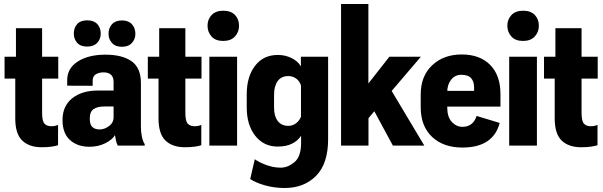

<svg xmlns="http://www.w3.org/2000/svg" viewBox="-20 -731 3028 964"><path d="M2.9 -336.4H272.5V-446.3H2.9ZM56.6 -136.7Q56.6 -59.1 91.6 -25.4Q126.5 8.3 189.5 8.3Q218.3 8.3 239.7 5.1Q261.2 2 271.5 -2V-104Q264.2 -100.6 255.6 -98.9Q247.1 -97.2 237.3 -97.2Q215.8 -97.2 203.6 -109.9Q191.4 -122.6 191.4 -165.5V-589.4H60.1V-423.8L56.6 -418.5Z M293.9 -128.4Q293.9 -61.5 331.5 -27.8Q369.1 5.9 429.2 5.9Q473.6 5.9 509.3 -12.2Q544.9 -30.3 557.1 -52.7Q559.1 -38.6 562.5 -24.2Q565.9 -9.8 571.3 0H706.5V-7.3Q696.8 -22.9 692.1 -46.1Q687.5 -69.3 687.5 -96.7V-314Q687.5 -390.1 640.9 -423.3Q594.2 -456.5 509.3 -456.5Q423.8 -456.5 370.4 -422.1Q316.9 -387.7 317.4 -327.6V-300.8L445.3 -300.3V-326.7Q445.3 -348.1 461.2 -357.9Q477.1 -367.7 499.5 -367.7Q524.4 -367.7 537.4 -355.7Q550.3 -343.8 550.3 -319.8V-276.4H470.7Q391.1 -276.4 342.5 -237.5Q293.9 -198.7 293.9 -128.4ZM430.7 -135.7Q430.7 -170.4 450 -183.3Q469.2 -196.3 502.9 -196.3H550.3V-142.1Q550.3 -115.2 527.6 -98.1Q504.9 -81.1 480 -81.1Q457.5 -81.1 444.1 -92.8Q430.7 -104.5 430.7 -135.7ZM350.6 -562Q350.6 -535.2 367.4 -516.1Q384.3 -497.1 418 -497.1Q450.7 -497.1 468.3 -516.1Q485.8 -535.2 485.8 -562Q485.8 -591.3 468.5 -610.1Q451.2 -628.9 418.5 -628.9Q384.3 -628.9 367.4 -610.1Q350.6 -591.3 350.6 -562ZM524.9 -561.5Q524.9 -534.7 542.2 -515.4Q559.6 -496.1 592.3 -496.1Q625 -496.1 642.3 -515.4Q659.7 -534.7 659.7 -561Q659.7 -590.3 642.3 -609.4Q625 -628.4 592.3 -628.4Q559.6 -628.4 542.2 -609.4Q524.9 -590.3 524.9 -561.5Z M722.2 -336.4H991.7V-446.3H722.2ZM775.9 -136.7Q775.9 -59.1 810.8 -25.4Q845.7 8.3 908.7 8.3Q937.5 8.3 959 5.1Q980.5 2 990.7 -2V-104Q983.4 -100.6 974.9 -98.9Q966.3 -97.2 956.5 -97.2Q935.1 -97.2 922.9 -109.9Q910.6 -122.6 910.6 -165.5V-589.4H779.3V-423.8L775.9 -418.5Z M1031.2 0H1170.4V-446.3H1031.2ZM1022 -602.1Q1022 -570.3 1042 -547.9Q1062 -525.4 1100.6 -525.4Q1138.7 -525.4 1159.4 -547.6Q1180.2 -569.8 1180.2 -602.1Q1180.2 -634.3 1159.9 -655.8Q1139.6 -677.2 1101.1 -677.2Q1063 -677.2 1042.5 -655.5Q1022 -633.8 1022 -602.1Z M1236.3 168Q1264.2 186.5 1310.5 199.7Q1356.9 212.9 1410.2 212.9Q1506.3 212.9 1566.9 151.9Q1627.4 90.8 1627.4 -31.7V-446.3H1490.7V-398.4H1490.2Q1476.6 -422.9 1444.8 -439Q1413.1 -455.1 1375 -455.1Q1302.2 -455.1 1260.5 -400.6Q1218.8 -346.2 1218.8 -257.3V-191.9Q1218.8 -103.5 1261.5 -49.3Q1304.2 4.9 1374 4.9Q1417.5 4.9 1446.5 -9.8Q1475.6 -24.4 1491.7 -49.3V-13.7Q1491.7 55.2 1458.5 83Q1425.3 110.8 1389.6 110.8Q1352.1 110.8 1314.9 96.7Q1277.8 82.5 1259.3 68.4ZM1356 -255.4Q1356 -298.8 1374.3 -324Q1392.6 -349.1 1427.7 -349.1Q1449.2 -349.1 1466.6 -336.9Q1483.9 -324.7 1491.2 -301.8V-145.5Q1484.4 -126.5 1467.3 -112.8Q1450.2 -99.1 1427.7 -99.1Q1393.1 -99.1 1374.5 -123.5Q1356 -147.9 1356 -189.9Z M1692.4 0H1830.1V-137.7L1859.4 -172.4L1952.6 0H2110.4L1915.5 -326.2L1831.5 -224.1L1859.4 -172.4L2093.3 -446.3H1935.1L1829.6 -312V-710.9H1692.4Z M2092.3 -192.9Q2092.3 -97.7 2149.2 -43.9Q2206.1 9.8 2301.3 9.8Q2379.4 9.8 2426.3 -21.5Q2473.1 -52.7 2488.8 -113.8L2373 -148.9Q2363.8 -120.6 2345.5 -107.4Q2327.1 -94.2 2302.2 -94.2Q2271 -94.2 2248.3 -119.1Q2225.6 -144 2225.6 -189.9V-269.5Q2225.6 -306.2 2245.1 -330.8Q2264.6 -355.5 2295.9 -355.5Q2330.6 -355.5 2345.5 -338.4Q2360.4 -321.3 2360.4 -292V-274.9H2166.5V-195.8H2492.7V-258.8Q2492.7 -353 2440.9 -405.3Q2389.2 -457.5 2297.9 -457.5Q2207.5 -457.5 2149.9 -403.3Q2092.3 -349.1 2092.3 -256.8Z M2536.6 0H2675.8V-446.3H2536.6ZM2527.3 -602.1Q2527.3 -570.3 2547.4 -547.9Q2567.4 -525.4 2606 -525.4Q2644 -525.4 2664.8 -547.6Q2685.5 -569.8 2685.5 -602.1Q2685.5 -634.3 2665.3 -655.8Q2645 -677.2 2606.4 -677.2Q2568.4 -677.2 2547.9 -655.5Q2527.3 -633.8 2527.3 -602.1Z M2711.4 -336.4H2981V-446.3H2711.4ZM2765.1 -136.7Q2765.1 -59.1 2800 -25.4Q2835 8.3 2897.9 8.3Q2926.8 8.3 2948.2 5.1Q2969.7 2 2980 -2V-104Q2972.7 -100.6 2964.1 -98.9Q2955.6 -97.2 2945.8 -97.2Q2924.3 -97.2 2912.1 -109.9Q2899.9 -122.6 2899.9 -165.5V-589.4H2768.6V-423.8L2765.1 -418.5Z"/></svg>

Font: Roboto Flex Super Cond Bold
Style: Regular
Weight: 700
Width: 3
Designer: Berlow after Robertson
Foundry: Google
Version: Version 3.000